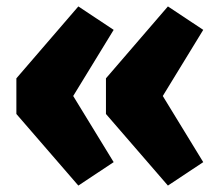

<svg xmlns="http://www.w3.org/2000/svg" viewBox="-20 -583 684 598"><path d="M224 -5 31 -228V-339L224 -563L334 -490L208 -284L334 -78ZM503 -5 310 -228V-339L503 -563L613 -490L487 -284L613 -78Z"/></svg>

Font: Trujillo ExtraBold
Style: Regular
Weight: 800
Designer: Fira Sans original fonts by bBox Type GmbH, Carrois Corporate GbR, & Edenspiekermann AG / Changes by Cristiano Sobral
Foundry: Fira Sans original fonts by bBox Type GmbH, Carrois Corporate GbR, & Edenspiekermann AG / Changes by Cristiano Sobral
Version: Version 4.301;July 28, 2020;FontCreator 13.0.0.2655 64-bit